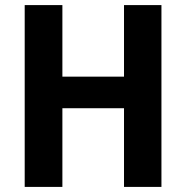

<svg xmlns="http://www.w3.org/2000/svg" viewBox="-20 -734 731 754"><path d="M614 0H467V-309H225V0H77V-714H225V-433H467V-714H614Z"/></svg>

Font: Noto Sans Lao SemiCondensed
Style: Bold
Weight: 700
Width: 4
Designer: Monotype Design Team
Foundry: Monotype Imaging Inc.
Version: Version 2.003; ttfautohint (v1.8.4.7-5d5b)